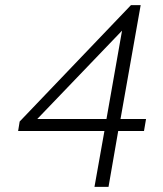

<svg xmlns="http://www.w3.org/2000/svg" viewBox="-20 -732 640 752"><path d="M350 0 389 -219H51L57 -256L493 -712H531L452 -266H552L544 -219H443L405 0ZM126 -266H397L458 -612Z"/></svg>

Font: Livvic Light
Style: Italic
Weight: 300
Italic angle: -10°
Designer: Jacques Le Bailly, Baron von Fonthausen
Version: Version 1.001; ttfautohint (v1.8.2)